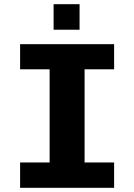

<svg xmlns="http://www.w3.org/2000/svg" viewBox="-20 -897 640 917"><path d="M76 0V-121H217V-566H76V-686H525V-566H384V-121H525V0ZM236 -755V-877H360V-755Z"/></svg>

Font: Chivo Mono Medium
Style: Bold
Weight: 700
Monospace: yes
Version: Version 1.008